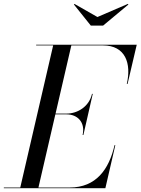

<svg xmlns="http://www.w3.org/2000/svg" viewBox="-65 -984 735 1004"><path d="M444.5 -895 324.5 -963.5 321.5 -960.5 410 -850H474L606.5 -960.5L603.5 -963.5ZM283 -386C340 -386 382 -345 367 -278H371L420 -493H416C401 -426 340 -390 283 -390H225.5L308 -746.5H474C591 -746.5 623 -652 598 -545H602L650 -750H124V-746.5H213L41 -3.5H-45V0H486L538 -225H534C505 -98 437 -3.5 300 -3.5H136L224.5 -386Z"/></svg>

Font: Bodoni* 48pt
Style: Italic
Weight: 400
Italic angle: -13°
Version: Version 2.3